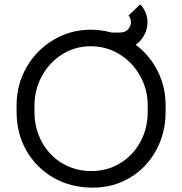

<svg xmlns="http://www.w3.org/2000/svg" viewBox="-20 -838 835 880"><path d="M739 -355V-326Q739 -227 694.5 -147Q650 -67 573 -22Q496 23 401 22Q302 21 223.5 -24.5Q145 -70 100.5 -148.5Q56 -227 56 -326V-355Q56 -450 101.5 -529.5Q147 -609 225.5 -655.5Q304 -702 397 -702Q442 -702 491 -689H531Q553 -689 566.5 -703Q580 -717 580 -737Q580 -755 569 -767L623 -818Q656 -782 656 -736Q656 -706 641.5 -678Q627 -650 602 -633Q666 -585 702.5 -512.5Q739 -440 739 -355ZM657 -355Q657 -428 622 -490.5Q587 -553 527.5 -589.5Q468 -626 396 -626Q325 -626 266 -589.5Q207 -553 172.5 -490.5Q138 -428 138 -355V-326Q138 -249 172 -187Q206 -125 265.5 -89.5Q325 -54 398 -54Q471 -54 530 -89.5Q589 -125 623 -187Q657 -249 657 -326Z"/></svg>

Font: Bellota Text
Style: Bold
Weight: 700
Designer: Kemie Guaida
Foundry: Kemie Guaida
Version: Version 4.001